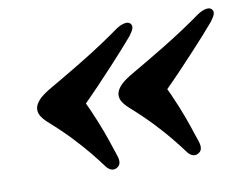

<svg xmlns="http://www.w3.org/2000/svg" viewBox="-55 -529 725 567"><g transform="rotate(-10 307.5 -246.0)"><path d="M53 -258.5Q57.5 -271 69.2 -282Q81 -293 103.5 -306Q158 -337.5 200 -363Q242 -388.5 273 -409.2Q304 -430 325.5 -445.5Q339 -454 350.2 -456Q361.5 -458 367 -452Q373 -445.5 369.8 -436.5Q366.5 -427.5 357.5 -416Q343.5 -399.5 326 -380Q308.5 -360.5 287.2 -337.5Q266 -314.5 239.8 -287Q213.5 -259.5 181 -227L185.5 -266Q207 -221.5 221.2 -186.2Q235.5 -151 244.8 -123.2Q254 -95.5 261.5 -73Q265 -62.5 263.8 -53.8Q262.5 -45 255 -40.5Q247 -35 238.5 -37Q230 -39 222.5 -48Q209 -66.5 189.2 -91Q169.5 -115.5 141.5 -145.2Q113.5 -175 75 -209Q60 -223 54.8 -234.2Q49.5 -245.5 53 -258.5ZM297 -258.5Q301.5 -271 313.2 -282Q325 -293 347.5 -306Q402 -337.5 444 -363Q486 -388.5 517 -409.2Q548 -430 569.5 -445.5Q583 -454 594.2 -456Q605.5 -458 611 -452Q617 -445.5 613.8 -436.5Q610.5 -427.5 601.5 -416Q587.5 -399.5 570 -380Q552.5 -360.5 531.2 -337.5Q510 -314.5 483.8 -287Q457.5 -259.5 425 -227L429.5 -266Q451 -221.5 465.2 -186.2Q479.5 -151 488.8 -123.2Q498 -95.5 505.5 -73Q509 -62.5 507.8 -53.8Q506.5 -45 499 -40.5Q491 -35 482.5 -37Q474 -39 466.5 -48Q453 -66.5 433.2 -91Q413.5 -115.5 385.5 -145.2Q357.5 -175 319 -209Q304 -223 298.8 -234.2Q293.5 -245.5 297 -258.5Z"/></g></svg>

Font: Fraunces
Style: Bold Italic
Weight: 700
Italic angle: -16°
Version: Version 1.000;[b76b70a41]